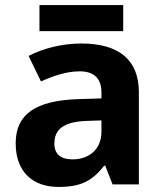

<svg xmlns="http://www.w3.org/2000/svg" viewBox="-20 -729 644 759"><path d="M467 -709H136V-606H467ZM302 -557C225 -557 151 -538 93 -508L142 -407C193 -430 243 -447 296 -447C349 -447 381 -421 381 -364V-340L286 -337C123 -331 42 -279 42 -163C42 -45 114 10 211 10C302 10 345 -15 392 -74H396L425 0H529V-364C529 -494 448 -557 302 -557ZM323 -251 381 -253V-208C381 -138 331 -99 267 -99C224 -99 195 -116 195 -162C195 -214 227 -248 323 -251Z"/></svg>

Font: Noto Sans Lisu
Style: Bold
Weight: 700
Designer: Monotype Design Team. David Williams.
Foundry: Monotype Imaging Inc.
Version: Version 2.102